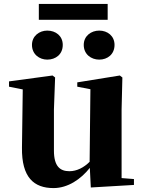

<svg xmlns="http://www.w3.org/2000/svg" viewBox="-20 -942 731 979"><path d="M407 -713C407 -665 445 -638 486 -638C528 -638 564 -665 564 -713C564 -759 528 -786 486 -786C445 -786 407 -759 407 -713ZM529 -922H178V-841H529ZM221 -638C264 -638 300 -665 300 -713C300 -759 264 -786 221 -786C181 -786 143 -759 143 -713C143 -665 181 -638 221 -638ZM600 -34V-384L604 -547L591 -557L374 -522V-500L441 -487L437 -117C408 -88 372 -69 334 -69C286 -69 255 -94 255 -174V-384L261 -547L248 -557L26 -527V-500L96 -486L92 -189C90 -37 153 17 253 17C326 17 392 -28 438 -86L443 14L663 1V-29Z"/></svg>

Font: Noto Serif TC Black
Style: Regular
Weight: 900
Version: Version 1.001;PS 1.001;hotconv 16.6.54;makeotf.lib2.5.65590